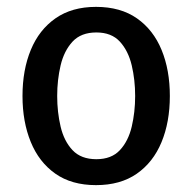

<svg xmlns="http://www.w3.org/2000/svg" viewBox="-20 -526 560 559"><path d="M474.5 -246.5Q474.5 -170.5 450.2 -112Q426 -53.5 378.2 -20.2Q330.5 13 259.5 13Q188.5 13 141 -20.5Q93.5 -54 69.5 -112.8Q45.5 -171.5 45.5 -246.5Q45.5 -322.5 69.8 -381Q94 -439.5 141.8 -472.8Q189.5 -506 259.5 -506Q331 -506 378.8 -472.5Q426.5 -439 450.5 -380.5Q474.5 -322 474.5 -246.5ZM146.5 -246.5Q146.5 -199.5 156.5 -157.2Q166.5 -115 191.2 -88.8Q216 -62.5 260.5 -62.5Q304.5 -62.5 329 -88.8Q353.5 -115 363.5 -157.2Q373.5 -199.5 373.5 -246.5Q373.5 -293.5 363.5 -335.8Q353.5 -378 329 -404.8Q304.5 -431.5 260.5 -431.5Q216 -431.5 191.2 -404.8Q166.5 -378 156.5 -335.8Q146.5 -293.5 146.5 -246.5Z"/></svg>

Font: Signika Negative
Style: Regular
Weight: 400
Designer: Anna Giedry
Foundry: Anna Giedry
Version: Version 2.001